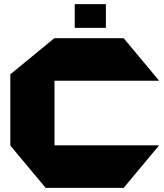

<svg xmlns="http://www.w3.org/2000/svg" viewBox="-20 -910 793 930"><path d="M201 0 30 -205V-206H750V-205L579 0ZM30 -206V-550L243 -725H244V-206ZM244 -519V-725H579L750 -520V-519ZM342 -775V-890H493V-775Z"/></svg>

Font: Foldit ExtraBold
Style: Regular
Weight: 800
Version: Version 1.003